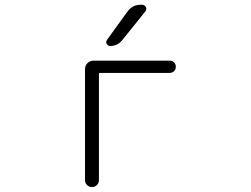

<svg xmlns="http://www.w3.org/2000/svg" viewBox="-20 -796 1040 795"><path d="M389.6 -50.8Q389.6 -38.1 381.3 -29.8Q373 -21.5 360.8 -21.5Q348.6 -21.5 340.3 -29.8Q332 -38.1 332 -50.8V-509.8Q332 -524.4 342.3 -534.7Q352.5 -544.9 367.2 -544.9H682.6Q693.4 -544.9 700.7 -537.6Q708 -530.3 708 -519.5Q708 -508.8 700.7 -501.5Q693.4 -494.1 682.6 -494.1H394.5Q389.6 -494.1 389.6 -490.2ZM486.3 -629.9Q466.8 -605.5 435.5 -605.5Q426.8 -605.5 421.9 -614.3Q419.9 -618.2 419.9 -621.1Q419.9 -626 422.9 -630.9L507.8 -748Q528.3 -776.4 562.5 -776.4H568.4Q579.1 -776.4 584 -766.6Q585.9 -762.7 585.9 -759.8Q585.9 -753.9 582 -749Z"/></svg>

Font: Gen Jyuu Gothic L Monospace Light
Style: Regular
Weight: 300
Designer: [Source Han Sans]
Ryoko NISHIZUKA  (kana & ideographs); Paul D. Hunt (Latin, Greek & Cyrillic); Wenlong ZHANG  (bopomofo
Version: Version 1.002.20150607